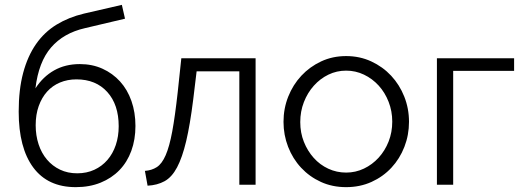

<svg xmlns="http://www.w3.org/2000/svg" viewBox="-20 -761 2159 791"><path d="M330 -645Q242 -625 190.5 -565.5Q139 -506 126 -397Q157 -445 203 -471Q249 -497 309 -497Q360 -497 402 -478Q444 -459 474.5 -425.5Q505 -392 521.5 -345Q538 -298 538 -242Q538 -186 521 -139.5Q504 -93 472 -60Q440 -27 394.5 -8.5Q349 10 292 10Q177 10 117 -71Q57 -152 57 -301Q57 -392 75.5 -461Q94 -530 128.5 -579.5Q163 -629 213 -659.5Q263 -690 326 -705L482 -741L495 -684ZM127 -245Q127 -203 139 -166.5Q151 -130 173.5 -103.5Q196 -77 227.5 -62Q259 -47 298 -47Q337 -47 368.5 -61.5Q400 -76 422.5 -102Q445 -128 457 -163.5Q469 -199 469 -241Q469 -330 422 -382Q375 -434 295 -434Q258 -434 227 -421Q196 -408 174 -383.5Q152 -359 139.5 -324Q127 -289 127 -245Z M577 -57Q605 -59 626 -72.5Q647 -86 662.5 -121.5Q678 -157 689.5 -219Q701 -281 712 -380L727 -521H1033V0H966V-467H790L776 -351Q763 -247 747 -179.5Q731 -112 709.5 -71.5Q688 -31 658 -14.5Q628 2 588 4Z M1406 10Q1349 10 1302 -11.5Q1255 -33 1220.5 -70Q1186 -107 1167 -156Q1148 -205 1148 -259Q1148 -314 1167.5 -363Q1187 -412 1221.5 -449Q1256 -486 1303 -508Q1350 -530 1406 -530Q1462 -530 1509.5 -508Q1557 -486 1591.5 -449Q1626 -412 1645.5 -363Q1665 -314 1665 -259Q1665 -205 1646 -156Q1627 -107 1592.5 -70Q1558 -33 1510.5 -11.5Q1463 10 1406 10ZM1217 -258Q1217 -214 1232 -176.5Q1247 -139 1272.5 -110.5Q1298 -82 1332.5 -66Q1367 -50 1406 -50Q1445 -50 1479.5 -66.5Q1514 -83 1540 -111.5Q1566 -140 1581 -178Q1596 -216 1596 -260Q1596 -303 1581 -341.5Q1566 -380 1540 -408.5Q1514 -437 1479.5 -453.5Q1445 -470 1406 -470Q1367 -470 1333 -453.5Q1299 -437 1273 -408Q1247 -379 1232 -340.5Q1217 -302 1217 -258Z M2098 -469H1847V0H1780V-521H2098Z"/></svg>

Font: Oxford Sans
Style: Regular
Weight: 400
Designer: Matt McInerney, Pablo Impallari, Rodrigo Fuenzalida
Foundry: Matt McInerney, Pablo Impallari, Rodrigo Fuenzalida
Version: Version 3.000g; ttfautohint (v1.5) -l 8 -r 28 -G 28 -x 14 -D